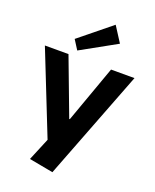

<svg xmlns="http://www.w3.org/2000/svg" viewBox="-179 -915 973 1208"><g transform="rotate(20 307.0 -311.0)"><path d="M163 163 250 -46 235 35 7 -540H165L309 -158H313L450 -540H607L324 193ZM447 -712 209 -580 169 -643 381 -815Z"/></g></svg>

Font: Pathway Extreme 8pt Thin 12pt
Style: Bold
Weight: 700
Version: Version 1.001;gftools[0.9.26]